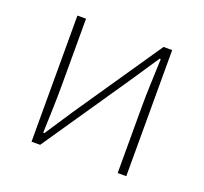

<svg xmlns="http://www.w3.org/2000/svg" viewBox="-97 -640 801 754"><g transform="rotate(20 303.0 -263.5)"><path d="M141 -527H105V0H141L389 -363L466 -478H471Q469 -424 467 -373Q465 -322 465 -277V0H501V-527H465L217 -164Q200 -139 179 -106.5Q158 -74 141 -49H136Q138 -103 139.5 -153.5Q141 -204 141 -249Z"/></g></svg>

Font: Spoqa Han Sans Neo Thin
Style: Regular
Weight: 100
Designer: [Spoqa Han Sans Neo] Dong-huui Kim  Younghwa Kang  Yujin Lee  [Noto Sans] Ryoko NISHIZUKA  (kana & ideographs); Paul D. 
Foundry: Spoqa (http://www.spoqa-han-sans.com)
Version: Version 1.100;hotconv 1.0.109;makeotfexe 2.5.65596